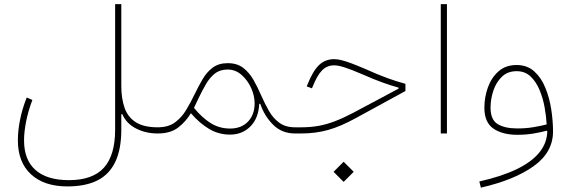

<svg xmlns="http://www.w3.org/2000/svg" viewBox="-20 -634 2711 912"><path d="M729.5 -29.3H729Q662.1 -29.3 624.3 -54Q586.4 -78.6 571.3 -123Q556.2 -167.5 556.2 -225.6V-614.3H526.9V-18.6Q526.9 104 473.4 162.8Q419.9 221.7 307.6 221.7Q203.1 221.7 148.7 173.6Q94.2 125.5 94.2 32.7Q94.2 -7.3 104 -56.9Q113.8 -106.4 133.8 -159.2L106.9 -170.9Q85.4 -116.2 75.2 -64.9Q64.9 -13.7 64.9 32.7Q64.9 136.7 127.4 194.1Q189.9 251.5 300.3 251.5Q386.2 251.5 442.9 222.9Q499.5 194.3 527.8 134.5Q556.2 74.7 556.2 -18.6V-90.8L561 -91.8Q579.6 -47.9 625.7 -23.9Q671.9 0 729 0H729.5Z M901.4 -121.6 923.8 -168.9Q940.9 -204.6 958.7 -235.1Q976.6 -265.6 1000.7 -284.7Q1024.9 -303.7 1061 -303.7Q1098.6 -303.7 1127.4 -278.3Q1156.2 -252.9 1172.9 -216.1Q1189.5 -179.2 1189.5 -143.6Q1189.5 -89.4 1158 -56.4Q1126.5 -23.4 1072.8 -23.4Q1022.5 -23.4 981.4 -48.8Q940.4 -74.2 901.4 -121.6ZM729.5 -29.3Q723.1 -29.3 721.4 -25.1Q719.7 -21 719.7 -14.6Q719.7 -8.3 721.4 -4.2Q723.1 0 729.5 0Q789.6 0 826.2 -28.1Q862.8 -56.2 886.7 -96.2Q927.7 -48.8 973.1 -21.7Q1018.6 5.4 1072.3 5.4Q1130.9 5.4 1169.4 -33.4Q1208 -72.3 1211.4 -140.6L1216.3 -141.1Q1235.4 -83.5 1277.1 -41.7Q1318.8 0 1381.3 0H1381.8V-29.3H1381.3Q1336.4 -29.3 1306.9 -50.8Q1277.3 -72.3 1257.6 -106.9Q1237.8 -141.6 1220.7 -180.7Q1204.1 -219.2 1184.1 -254.4Q1164.1 -289.6 1135 -311.8Q1106 -334 1062 -334Q1019 -334 990.7 -313Q962.4 -292 942.6 -258.3Q922.9 -224.6 904.8 -187Q886.2 -148.4 864.5 -112.1Q842.8 -75.7 811 -52.5Q779.3 -29.3 729.5 -29.3Z M1564.5 182.1 1612.3 230 1660.2 182.1 1612.3 134.3ZM1567.4 -353Q1524.4 -353 1495.1 -324.7Q1465.8 -296.4 1439.9 -231L1437 -223.6L1461.9 -214.4L1464.8 -221.7Q1486.8 -276.9 1510.3 -300.3Q1533.7 -323.7 1567.4 -323.7Q1585.9 -323.7 1616.7 -314Q1647.5 -304.2 1704.1 -279.8Q1756.3 -256.8 1796.9 -242.2Q1837.4 -227.5 1873 -217.8V-212.9L1658.7 -98.6Q1611.3 -73.7 1571.3 -58.3Q1531.2 -43 1493.2 -36.1Q1455.1 -29.3 1413.1 -29.3H1381.8Q1377 -29.3 1374.5 -25.9Q1372.1 -22.5 1372.1 -14.6Q1372.1 -6.8 1374.5 -3.4Q1377 0 1381.8 0H1411.1Q1479 0 1539.1 -16.8Q1599.1 -33.7 1671.4 -73.7L1905.8 -201.7V-235.8Q1861.3 -248 1818.4 -263.7Q1775.4 -279.3 1716.8 -305.7Q1674.8 -323.7 1647 -334Q1619.1 -344.2 1600.6 -348.6Q1582 -353 1567.4 -353Z M2103 0V-614.3H2073.7V0Z M2579.6 -10.3Q2578.6 44.9 2542 90.1Q2505.4 135.3 2434.1 169.7Q2362.8 204.1 2256.8 228L2264.2 257.3Q2422.4 221.2 2514.6 155.5Q2606.9 89.8 2606.9 -9.8Q2606.9 -58.6 2598.6 -113.3Q2590.3 -168 2570.8 -216.3Q2551.3 -264.6 2517.8 -294.9Q2484.4 -325.2 2434.1 -325.2Q2382.3 -325.2 2348.1 -295.2Q2314 -265.1 2297.4 -218.5Q2280.8 -171.9 2280.8 -122.6Q2280.8 -52.2 2324 -22.9Q2367.2 6.3 2437.5 6.3Q2478 6.3 2512.9 0.5Q2547.9 -5.4 2577.1 -13.2ZM2576.7 -43Q2548.3 -35.6 2513.2 -29.8Q2478 -23.9 2437.5 -23.9Q2378.4 -23.9 2344.2 -44.4Q2310.1 -64.9 2310.1 -122.6Q2310.1 -162.6 2323.2 -202.6Q2336.4 -242.7 2363.8 -269.3Q2391.1 -295.9 2434.1 -295.9Q2473.6 -295.9 2500 -271Q2526.4 -246.1 2542.7 -207Q2559.1 -168 2566.9 -124.3Q2574.7 -80.6 2576.7 -43Z"/></svg>

Font: Estedad VF
Style: Regular
Weight: 100
Designer: Amin Abedi
Version: Version 7.3